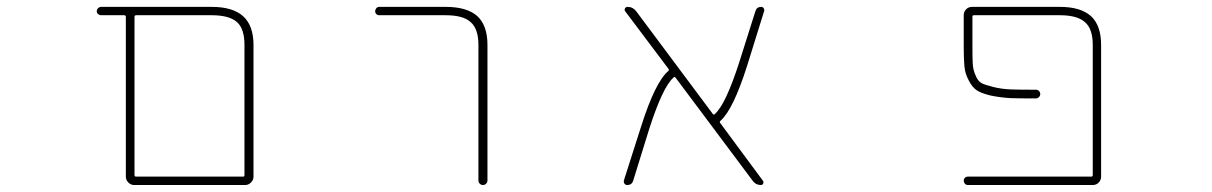

<svg xmlns="http://www.w3.org/2000/svg" viewBox="-20 -564 3540 561"><path d="M372.1 -23.4Q362.3 -23.4 355 -30.8Q347.7 -38.1 347.7 -47.9V-514.6Q347.7 -519.5 342.8 -519.5H275.4Q270.5 -519.5 266.6 -522.9Q262.7 -526.4 262.7 -531.2Q262.7 -536.1 266.6 -540Q270.5 -543.9 275.4 -543.9H598.6Q660.2 -543.9 690.4 -516.6Q720.7 -489.3 720.7 -432.6V-47.9Q720.7 -38.1 713.4 -30.8Q706.1 -23.4 696.3 -23.4ZM373 -52.7Q373 -47.9 377.9 -47.9H690.4Q694.3 -47.9 694.3 -52.7V-432.6Q694.3 -479.5 672.9 -499Q650.4 -519.5 598.6 -519.5H377.9Q373 -519.5 373 -514.6Z M1377.9 -37.1V-432.6Q1377.9 -479.5 1355.5 -499Q1334 -519.5 1282.2 -519.5H1087.9Q1083 -519.5 1079.6 -522.9Q1076.2 -526.4 1076.2 -531.2Q1076.2 -536.1 1079.6 -540Q1083 -543.9 1087.9 -543.9H1282.2Q1344.7 -543.9 1375 -516.6Q1404.3 -489.3 1404.3 -432.6V-37.1Q1404.3 -31.2 1400.4 -27.3Q1396.5 -23.4 1391.1 -23.4Q1385.7 -23.4 1381.8 -27.3Q1377.9 -31.2 1377.9 -37.1Z M2203.1 -23.4Q2188.5 -23.4 2179.7 -35.2L1954.1 -336.9Q1951.2 -340.8 1948.2 -337.9L1947.3 -336.9Q1916 -308.6 1877 -187.5L1830.1 -36.1Q1826.2 -23.4 1812.5 -23.4Q1807.6 -23.4 1804.7 -27.3Q1802.7 -30.3 1802.7 -33.2Q1802.7 -35.2 1802.7 -36.1L1853.5 -195.3Q1894.5 -324.2 1932.6 -356.4Q1935.5 -359.4 1933.6 -362.3L1806.6 -531.2Q1803.7 -535.2 1806.2 -539.6Q1808.6 -543.9 1813.5 -543.9Q1829.1 -543.9 1838.9 -531.2L2062.5 -231.4Q2065.4 -227.5 2068.4 -230.5L2069.3 -231.4Q2100.6 -259.8 2139.6 -380.9L2187.5 -532.2Q2191.4 -543.9 2204.1 -543.9Q2209 -543.9 2211.4 -540Q2213.9 -536.1 2212.9 -532.2L2163.1 -372.1Q2122.1 -243.2 2085 -210.9Q2082 -208 2084 -205.1L2209 -36.1Q2211.9 -32.2 2210 -27.8Q2208 -23.4 2203.1 -23.4Z M2807.6 -23.4Q2802.7 -23.4 2799.3 -27.3Q2795.9 -31.2 2795.9 -36.1Q2795.9 -41 2799.3 -44.4Q2802.7 -47.9 2807.6 -47.9H3168.9Q3172.9 -47.9 3172.9 -52.7V-432.6Q3172.9 -479.5 3150.4 -499Q3127.9 -519.5 3077.1 -519.5H2825.2Q2821.3 -519.5 2821.3 -514.6V-427.7Q2821.3 -393.6 2822.3 -377Q2823.2 -360.4 2830.1 -344.7Q2836.9 -327.1 2847.7 -321.3Q2856.4 -316.4 2881.3 -310.1Q2906.2 -303.7 2934.6 -302.7Q2959 -301.8 3006.8 -301.8Q3012.7 -301.8 3016.1 -297.9Q3019.5 -293.9 3019.5 -289.1Q3019.5 -284.2 3015.6 -280.3Q3011.7 -276.4 3006.8 -276.4Q2959 -276.4 2931.6 -277.3Q2900.4 -279.3 2873 -285.2Q2845.7 -292 2833 -300.8Q2820.3 -309.6 2810.5 -329.1Q2799.8 -348.6 2797.9 -370.1Q2795.9 -391.6 2795.9 -427.7V-519.5Q2795.9 -529.3 2802.7 -536.6Q2809.6 -543.9 2820.3 -543.9H3077.1Q3137.7 -543.9 3168 -516.6Q3197.3 -489.3 3197.3 -432.6V-47.9Q3197.3 -38.1 3190.4 -30.8Q3183.6 -23.4 3172.9 -23.4Z"/></svg>

Font: Rounded Mgen+ 1mn thin
Style: Regular
Weight: 100
Designer: [Source Han Sans]
Ryoko NISHIZUKA  (kana & ideographs); Paul D. Hunt (Latin, Greek & Cyrillic); Wenlong ZHANG  (bopomofo
Version: Version 1.059.20150602